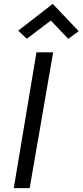

<svg xmlns="http://www.w3.org/2000/svg" viewBox="-20 -970 426 990"><path d="M168 -700 51 0H133L254 -700ZM242 -864 332 -770 386 -809 252 -950 74 -812 118 -770Z"/></svg>

Font: Jost* 400 Book Italic
Style: Italic
Weight: 400
Italic angle: -10°
Version: Version 3.200; ttfautohint (v0.97) -l 8 -r 50 -G 200 -x 14 -